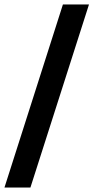

<svg xmlns="http://www.w3.org/2000/svg" viewBox="-25 -772 420 863"><path d="M257.8 -752H375L111.8 70.8H-4.9Z"/></svg>

Font: Sarala
Style: Bold
Weight: 700
Designer: Andres Torresi
Foundry: Huerta Tipografica
Version: Version 1.004;PS 001.003;hotconv 1.0.70;makeotf.lib2.5.58329